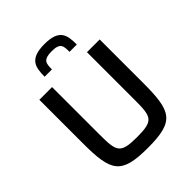

<svg xmlns="http://www.w3.org/2000/svg" viewBox="-251 -1056 1206 1206"><g transform="rotate(-45 352.5 -452.5)"><path d="M354 -913C222 -913 210 -852 210 -767H275C275 -819 277 -849 354 -849C431 -849 431 -819 431 -767H496C496 -852 486 -913 354 -913ZM353 8C591 8 620 -51 620 -304V-688H507V-269C507 -115 501 -88 353 -88C204 -88 197 -115 197 -269V-688H84V-304C84 -51 115 8 353 8Z"/></g></svg>

Font: Saira UNSAM Medium
Style: Regular
Weight: 500
Designer: Hector Gatti with collaboration of the Omnibus-Type team
Foundry: Omnibus-Type
Version: Version 0.072;PS 000.072;hotconv 1.0.88;makeotf.lib2.5.64775